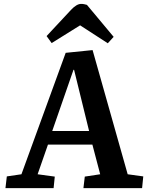

<svg xmlns="http://www.w3.org/2000/svg" viewBox="-20 -965 756 985"><path d="M455 -708 635 -71 715 -60 709 0H408L415 -59L494 -71L454 -223H226L173 -71L261 -59L255 0H8L15 -60L90 -71L317 -694ZM248 -293H437L360 -607H357ZM563 -776 533 -743 391 -835 245 -744 219 -780 344 -914Q373 -945 396 -945Q405 -945 412 -943.5Q419 -942 426 -940Z"/></svg>

Font: Literata 12pt SemiBold
Style: Italic
Weight: 600
Italic angle: -2°
Designer: Latin by Veronika Burian and Jose Scaglione. Greek by Irene Vlachou. Cyrillic by Vera Evstafieva
Foundry: TypeTogether
Version: Version 3.002